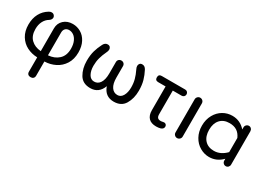

<svg xmlns="http://www.w3.org/2000/svg" viewBox="-24 -1190 2860 2101"><g transform="rotate(30 1406.5 -139.5)"><path d="M308.6 185.5V5.9Q237.3 3.9 177.7 -26.4Q118.2 -56.6 82 -115.7Q45.9 -174.8 45.9 -257.8Q45.9 -335.9 77.1 -395Q108.4 -454.1 167 -489.3Q183.6 -500 201.2 -500Q225.6 -500 238.3 -479.5Q245.1 -469.7 245.1 -458Q245.1 -445.3 237.3 -433.6Q229.5 -421.9 216.8 -414.1Q178.7 -391.6 157.7 -350.1Q136.7 -308.6 136.7 -253.9Q136.7 -168.9 184.1 -123.5Q231.4 -78.1 308.6 -72.3V-360.4Q308.6 -423.8 352.5 -464.8Q396.5 -505.9 465.8 -505.9Q520.5 -505.9 567.9 -478.5Q615.2 -451.2 644 -396.5Q672.9 -341.8 672.9 -264.6Q672.9 -179.7 634.8 -119.1Q596.7 -58.6 534.2 -27.3Q471.7 3.9 399.4 5.9V185.5Q399.4 207 386.7 218.8Q374 230.5 353.5 230.5Q333 230.5 320.8 219.2Q308.6 208 308.6 185.5ZM582 -259.8Q582 -314.5 564.9 -352.5Q547.9 -390.6 521 -409.2Q494.1 -427.7 463.9 -427.7Q434.6 -427.7 417 -409.7Q399.4 -391.6 399.4 -360.4V-72.3Q479.5 -78.1 530.8 -125.5Q582 -172.9 582 -259.8Z M796.9 -233.4Q796.9 -304.7 812.5 -359.9Q828.1 -415 855.5 -466.8Q874 -502.9 907.2 -502.9Q927.7 -502.9 938.5 -490.7Q949.2 -478.5 949.2 -460Q949.2 -442.4 936.5 -418Q913.1 -369.1 900.4 -322.3Q887.7 -275.4 887.7 -222.7Q887.7 -160.2 911.6 -117.7Q935.5 -75.2 979.5 -75.2Q1026.4 -75.2 1053.2 -116.7Q1080.1 -158.2 1080.1 -235.4V-379.9Q1080.1 -399.4 1092.8 -412.1Q1105.5 -424.8 1125 -424.8Q1144.5 -424.8 1157.2 -412.1Q1169.9 -399.4 1169.9 -379.9V-235.4Q1169.9 -158.2 1197.8 -116.7Q1225.6 -75.2 1273.4 -75.2Q1316.4 -75.2 1340.3 -117.2Q1364.3 -159.2 1364.3 -222.7Q1364.3 -277.3 1351.6 -323.7Q1338.9 -370.1 1315.4 -418Q1302.7 -442.4 1302.7 -460Q1302.7 -478.5 1313.5 -490.7Q1324.2 -502.9 1344.7 -502.9Q1377.9 -502.9 1396.5 -466.8Q1423.8 -415 1439.5 -359.9Q1455.1 -304.7 1455.1 -233.4Q1455.1 -135.7 1412.6 -64Q1370.1 7.8 1274.4 7.8Q1164.1 7.8 1126 -101.6Q1085.9 7.8 977.5 7.8Q881.8 7.8 839.4 -64Q796.9 -135.7 796.9 -233.4Z M1684.6 -121.1V-420.9H1590.8Q1551.8 -420.9 1551.8 -460Q1551.8 -499 1590.8 -499H1887.7Q1904.3 -499 1915.5 -487.8Q1926.8 -476.6 1926.8 -460Q1926.8 -443.4 1915.5 -432.1Q1904.3 -420.9 1887.7 -420.9H1775.4V-122.1Q1775.4 -92.8 1787.6 -79.6Q1799.8 -66.4 1824.2 -66.4Q1838.9 -66.4 1848.6 -69.3Q1859.4 -72.3 1868.2 -72.3Q1882.8 -72.3 1892.6 -62.5Q1902.3 -52.7 1902.3 -37.1Q1902.3 -23.4 1893.6 -12.7Q1884.8 -2 1867.2 3.9Q1841.8 10.7 1812.5 10.7Q1749 10.7 1716.8 -22.9Q1684.6 -56.6 1684.6 -121.1Z M2030.3 -39.1V-458Q2030.3 -476.6 2043.5 -490.2Q2056.6 -503.9 2075.2 -503.9Q2094.7 -503.9 2107.9 -490.7Q2121.1 -477.5 2121.1 -458V-39.1Q2121.1 -20.5 2107.4 -7.3Q2093.8 5.9 2075.2 5.9Q2056.6 5.9 2043.5 -7.3Q2030.3 -20.5 2030.3 -39.1Z M2366.2 -20.5Q2309.6 -52.7 2276.4 -112.8Q2243.2 -172.9 2243.2 -249Q2243.2 -327.1 2277.3 -387.7Q2309.6 -445.3 2363.3 -477.1Q2417 -508.8 2480.5 -508.8Q2579.1 -508.8 2646.5 -432.6V-459Q2646.5 -477.5 2659.7 -490.7Q2672.9 -503.9 2691.4 -503.9Q2709 -503.9 2721.2 -490.7Q2733.4 -477.5 2733.4 -459V-39.1Q2733.4 -20.5 2721.2 -7.3Q2709 5.9 2690.4 5.9Q2671.9 5.9 2659.2 -7.3Q2646.5 -20.5 2646.5 -39.1V-62.5Q2576.2 10.7 2480.5 10.7Q2420.9 10.7 2366.2 -20.5ZM2493.2 -74.2Q2536.1 -74.2 2575.2 -93.3Q2614.3 -112.3 2646.5 -146.5V-325.2Q2624 -376 2586.4 -399.9Q2548.8 -423.8 2493.2 -423.8Q2418.9 -423.8 2376.5 -377.4Q2334 -331.1 2334 -249Q2334 -167 2376.5 -120.6Q2418.9 -74.2 2493.2 -74.2Z"/></g></svg>

Font: jf-openhuninn-2.0
Style: Regular
Weight: 400
Designer: [Kosugi Maru]
Designed by MOTOYA      

[Varela Round]
Joe Prince (Latin component); Avraham Cornfeld (Hebrew component)
Foundry: justfont CO.,LTD.
Version: 2.0